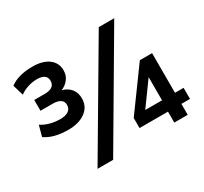

<svg xmlns="http://www.w3.org/2000/svg" viewBox="-147 -922 1209 1140"><g transform="rotate(-30 457.0 -352.5)"><path d="M187 -277Q86 -277 28 -318L48 -391Q74 -374 107 -365Q140 -356 177 -356Q212 -356 232 -369.5Q252 -383 252 -410Q252 -435 233 -446.5Q214 -458 182 -458H98V-532H170Q239 -532 239 -583Q239 -631 171 -631Q140 -631 108.5 -620.5Q77 -610 55 -593L33 -667Q89 -709 188 -709Q257 -709 297 -679Q337 -649 337 -598Q337 -563 317.5 -538Q298 -513 268 -501Q305 -491 326.5 -465Q348 -439 348 -399Q348 -342 303 -309.5Q258 -277 187 -277ZM326 10H219L646 -715H752ZM751 0V-75H556V-144L759 -423H843V-151H902V-75H843V0ZM754 -151V-310L639 -151Z"/></g></svg>

Font: MulishBold
Style: Bold
Weight: 700
Designer: Vernon Adams
Foundry: Vernon Adams
Version: Version 3.602; ttfautohint (v1.8.3)